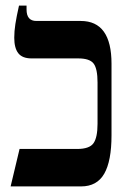

<svg xmlns="http://www.w3.org/2000/svg" viewBox="-20 -667 453 687"><path d="M18 0 50 -134H256Q300 -134 314.5 -154.5Q329 -175 329 -224V-372Q329 -421 315 -439.5Q301 -458 260 -458H93Q60 -458 45.5 -476.5Q31 -495 31 -532Q31 -555 35 -581Q39 -607 48 -647H75V-633Q75 -592 110 -592H269Q379 -592 379 -439V-183Q379 -91 353 -45.5Q327 0 270 0Z"/></svg>

Font: Noto Serif Hebrew ExtraCondensed
Style: Bold
Weight: 700
Width: 2
Designer: Monotype Design Team
Foundry: Monotype Imaging Inc.
Version: Version 2.004; ttfautohint (v1.8.4.7-5d5b)